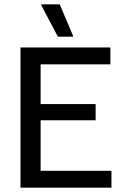

<svg xmlns="http://www.w3.org/2000/svg" viewBox="-20 -870 582 890"><path d="M496.7 0H75V-650H491.7V-571.7H168.3V-387.5H423.3V-312.5H168.3V-78.3H496.7ZM318.3 -700H248.3L171.7 -845V-850H256.7L318.3 -705Z"/></svg>

Font: Familjen Grotesk Variable
Style: Regular
Weight: 400
Designer: Anders Wikstroem, Jonas Baeckman, Matilda Gysing, Kristian Moeller
Foundry: Familjen STHLM AB
Version: Version 2.000